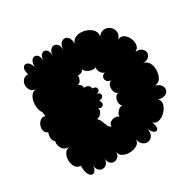

<svg xmlns="http://www.w3.org/2000/svg" viewBox="-162 -894 1088 1080"><g transform="rotate(-30 382.0 -353.5)"><path d="M109 -59Q86 -59 74.5 -77.5Q63 -96 63 -120.5Q63 -145 74.5 -163.5Q86 -182 109 -182Q75 -182 61 -204.5Q47 -227 53 -251Q43 -257 39.5 -273Q36 -289 44 -314Q27 -320 23 -336.5Q19 -353 25.5 -370Q32 -387 46 -397Q60 -407 77 -400Q73 -415 72 -428Q61 -443 58 -465Q55 -487 59.5 -508.5Q64 -530 76.5 -544Q89 -558 109 -558Q86 -558 74.5 -572.5Q63 -587 63 -606Q63 -625 74.5 -639Q86 -653 109 -653Q99 -685 109 -699.5Q119 -714 135.5 -707.5Q152 -701 162 -670Q162 -705 177 -716.5Q192 -728 207 -716.5Q222 -705 222 -670Q222 -704 237 -715.5Q252 -727 267 -715.5Q282 -704 282 -670Q282 -696 292.5 -708.5Q303 -721 316 -721Q329 -721 339.5 -708.5Q350 -696 350 -670Q350 -698 361 -711.5Q372 -725 386.5 -725Q401 -725 412 -711Q423 -697 422 -669Q428 -691 445.5 -700Q463 -709 485.5 -708Q508 -707 528 -697.5Q548 -688 559.5 -671.5Q571 -655 566 -634Q583 -656 604 -657.5Q625 -659 641.5 -646Q658 -633 661.5 -612Q665 -591 647 -569Q668 -579 685.5 -567Q703 -555 712.5 -533Q722 -511 718.5 -490Q715 -469 694 -460Q721 -462 735 -451Q749 -440 750 -424.5Q751 -409 738.5 -396.5Q726 -384 699 -382Q719 -382 730.5 -367Q742 -352 745 -331Q748 -310 743.5 -289Q739 -268 726.5 -254.5Q714 -241 695 -241Q721 -233 731 -217.5Q741 -202 736.5 -187Q732 -172 715 -164.5Q698 -157 672 -165Q688 -149 682 -126Q676 -103 657.5 -84Q639 -65 616.5 -59Q594 -53 578 -69Q591 -39 585 -25Q579 -11 564.5 -16.5Q550 -22 537 -51Q543 -23 533 -6.5Q523 10 506 13.5Q489 17 473 6Q457 -5 451 -33Q452 -10 432 2Q412 14 386 14.5Q360 15 340 4Q320 -7 320 -30Q320 -7 308.5 4.5Q297 16 282 16Q267 16 256 4.5Q245 -7 245 -30Q245 -6 233.5 6Q222 18 207 18Q192 18 180.5 6Q169 -6 169 -30Q169 -6 159.5 6Q150 18 138 15.5Q126 13 117 -5.5Q108 -24 109 -59ZM370 -165Q368 -180 380.5 -189Q393 -198 409.5 -198Q426 -198 436 -189Q434 -205 449 -221Q464 -237 480 -236Q468 -246 467.5 -264Q467 -282 477 -296.5Q487 -311 505 -308Q489 -308 481 -320.5Q473 -333 473 -349.5Q473 -366 481 -378Q489 -390 506 -390Q483 -388 472.5 -400Q462 -412 466 -426Q470 -440 488 -446Q473 -448 463 -465.5Q453 -483 459 -497Q447 -491 430.5 -494Q414 -497 400.5 -506.5Q387 -516 385 -528Q382 -515 371 -510Q360 -505 348 -507Q350 -493 343 -478.5Q336 -464 322 -460Q333 -456 338.5 -447.5Q344 -439 343 -430Q357 -432 369 -425.5Q381 -419 382 -403Q400 -403 406 -393.5Q412 -384 406 -374Q400 -364 382 -364Q401 -364 407 -354.5Q413 -345 407 -335Q401 -325 382 -325Q396 -301 383.5 -289.5Q371 -278 355 -293Q362 -276 349 -258.5Q336 -241 318 -241Q330 -231 337 -213Q344 -195 351 -180Q358 -165 370 -165Z"/></g></svg>

Font: Rubik Bubbles
Style: Regular
Weight: 400
Designer: Hubert and Fischer, NaN
Foundry: Hubert and Fischer, NaN
Version: Version 2.200